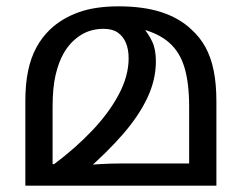

<svg xmlns="http://www.w3.org/2000/svg" viewBox="-20 -586 763 606"><path d="M354 -566Q433 -566 489.5 -547.5Q546 -529 583 -494Q611 -469 628.5 -437Q646 -405 654.5 -363Q663 -321 663 -266V0H60V-268Q60 -320 68.5 -361.5Q77 -403 94.5 -435.5Q112 -468 138 -493Q175 -528 227.5 -547Q280 -566 354 -566ZM307 -495Q265 -495 233 -474Q201 -453 181 -418Q165 -390 155.5 -349.5Q146 -309 146 -249V-68H151Q219 -119 272 -175Q325 -231 355.5 -289Q386 -347 386 -402Q386 -430 377.5 -450.5Q369 -471 352 -483Q335 -495 307 -495ZM472 -393Q472 -334 445 -277Q418 -220 368 -162.5Q318 -105 249 -45L247 -65Q276 -67 304 -68.5Q332 -70 360 -70H577V-249Q577 -323 562.5 -372Q548 -421 515 -450.5Q482 -480 428 -494L430 -501Q449 -479 460.5 -454.5Q472 -430 472 -393Z"/></svg>

Font: lmalayalam05
Style: Book
Weight: 400
Designer: Jelle Bosma - Monotype Design Team
Foundry: Monotype Imaging Inc.
Version: Version 2.003